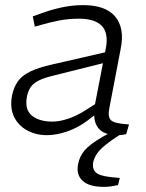

<svg xmlns="http://www.w3.org/2000/svg" viewBox="-20 -521 571 750"><path d="M473 3Q465 5 457 6Q449 7 441 7Q387 7 365.5 -19Q344 -45 349 -86L348 -98L393 -330Q405 -390 378.5 -419Q352 -448 288 -448Q246 -448 209 -440.5Q172 -433 145 -425L116 -417L108 -457L139 -468Q176 -482 218.5 -491.5Q261 -501 305 -501Q347 -501 378 -490.5Q409 -480 428.5 -458Q448 -436 454 -403.5Q460 -371 451 -328L407 -98Q400 -63 414.5 -50.5Q429 -38 484 -35ZM163 7Q121 7 86.5 -11.5Q52 -30 35 -64.5Q18 -99 27 -148Q34 -181 50 -203.5Q66 -226 98 -241.5Q130 -257 183 -269L414 -322L406 -280L190 -226Q152 -217 130.5 -206Q109 -195 99 -179.5Q89 -164 85 -142Q76 -93 104.5 -69.5Q133 -46 185 -46Q212 -46 245.5 -57Q279 -68 315 -91L375 -129L377 -92L323 -51Q285 -22 242.5 -7.5Q200 7 163 7ZM386 209Q328 209 302.5 185Q277 161 285 121Q290 91 310 67Q330 43 380 14L416 -6L462 -5V-3Q408 30 379.5 56Q351 82 344 113Q339 143 359.5 156.5Q380 170 448 174L441 202Q427 205 413.5 207Q400 209 386 209Z"/></svg>

Font: REM ExtraLight
Style: Italic
Weight: 250
Italic angle: -11°
Designer: Octavio Pardo
Foundry: Ashler Design
Version: Version 1.005;gftools[0.9.28]